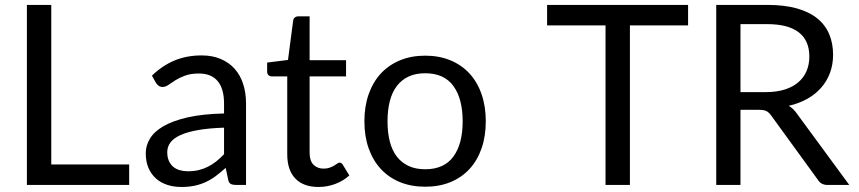

<svg xmlns="http://www.w3.org/2000/svg" viewBox="-20 -736 3417 764"><path d="M184 -81.5H494V0H87V-716.5H184Z M959 0H919.5Q906.5 0 898.5 -4Q890.5 -8 888 -21L878 -68Q858 -50 839 -35.8Q820 -21.5 799 -11.8Q778 -2 754.2 3Q730.5 8 701.5 8Q672 8 646.2 -0.2Q620.5 -8.5 601.5 -25Q582.5 -41.5 571.2 -66.8Q560 -92 560 -126.5Q560 -156.5 576.5 -184.2Q593 -212 629.8 -233.5Q666.5 -255 726 -268.8Q785.5 -282.5 871.5 -284.5V-324Q871.5 -383 846.2 -413.2Q821 -443.5 771.5 -443.5Q739 -443.5 716.8 -435.2Q694.5 -427 678.2 -416.8Q662 -406.5 650.2 -398.2Q638.5 -390 627 -390Q618 -390 611.2 -394.8Q604.5 -399.5 600.5 -406.5L584.5 -435Q626.5 -475.5 675 -495.5Q723.5 -515.5 782.5 -515.5Q825 -515.5 858 -501.5Q891 -487.5 913.5 -462.5Q936 -437.5 947.5 -402Q959 -366.5 959 -324ZM728 -54.5Q751.5 -54.5 771 -59.2Q790.5 -64 807.8 -72.8Q825 -81.5 840.8 -94Q856.5 -106.5 871.5 -122.5V-228Q810 -226 767 -218.2Q724 -210.5 697 -198Q670 -185.5 657.8 -168.5Q645.5 -151.5 645.5 -130.5Q645.5 -110.5 652 -96Q658.5 -81.5 669.5 -72.2Q680.5 -63 695.5 -58.8Q710.5 -54.5 728 -54.5Z M1247.5 8Q1187.5 8 1155.2 -25.5Q1123 -59 1123 -122V-432H1062Q1054 -432 1048.5 -436.8Q1043 -441.5 1043 -451.5V-487L1126 -497.5L1146.5 -654Q1147.5 -661.5 1153 -666.2Q1158.5 -671 1167 -671H1212V-496.5H1357V-432H1212V-128Q1212 -96 1227.5 -80.5Q1243 -65 1267.5 -65Q1281.5 -65 1291.8 -68.8Q1302 -72.5 1309.5 -77Q1317 -81.5 1322.2 -85.2Q1327.5 -89 1331.5 -89Q1338.5 -89 1344 -80.5L1370 -38Q1347 -16.5 1314.5 -4.2Q1282 8 1247.5 8Z M1672 -514.5Q1727.5 -514.5 1772.2 -496Q1817 -477.5 1848.2 -443.5Q1879.5 -409.5 1896.2 -361.2Q1913 -313 1913 -253.5Q1913 -193.5 1896.2 -145.5Q1879.5 -97.5 1848.2 -63.5Q1817 -29.5 1772.2 -11.2Q1727.5 7 1672 7Q1616.5 7 1571.8 -11.2Q1527 -29.5 1495.5 -63.5Q1464 -97.5 1447 -145.5Q1430 -193.5 1430 -253.5Q1430 -313 1447 -361.2Q1464 -409.5 1495.5 -443.5Q1527 -477.5 1571.8 -496Q1616.5 -514.5 1672 -514.5ZM1672 -62.5Q1747 -62.5 1784 -112.8Q1821 -163 1821 -253Q1821 -343.5 1784 -394Q1747 -444.5 1672 -444.5Q1634 -444.5 1606 -431.5Q1578 -418.5 1559.2 -394Q1540.5 -369.5 1531.2 -333.8Q1522 -298 1522 -253Q1522 -208 1531.2 -172.5Q1540.5 -137 1559.2 -112.8Q1578 -88.5 1606 -75.5Q1634 -62.5 1672 -62.5Z M2718 -716.5V-635H2486.5V0H2389.5V-635H2157V-716.5Z M2926.5 -299V0H2830V-716.5H3032.5Q3100.5 -716.5 3150 -702.8Q3199.5 -689 3231.8 -663Q3264 -637 3279.5 -600.2Q3295 -563.5 3295 -518Q3295 -480 3283 -447Q3271 -414 3248.2 -387.8Q3225.5 -361.5 3192.8 -343Q3160 -324.5 3118.5 -315Q3136.5 -304.5 3150.5 -284.5L3359.5 0H3273.5Q3247 0 3234.5 -20.5L3048.5 -276.5Q3040 -288.5 3030 -293.8Q3020 -299 3000 -299ZM2926.5 -369.5H3028Q3070.5 -369.5 3102.8 -379.8Q3135 -390 3156.8 -408.8Q3178.5 -427.5 3189.5 -453.5Q3200.5 -479.5 3200.5 -511Q3200.5 -575 3158.2 -607.5Q3116 -640 3032.5 -640H2926.5Z"/></svg>

Font: Lato TR
Style: Regular
Weight: 400
Designer: Lukasz Dziedzic
Foundry: tyPoland Lukasz Dziedzic
Version: Version 1.104 2013